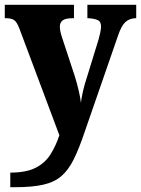

<svg xmlns="http://www.w3.org/2000/svg" viewBox="-22 -556 589 802"><path d="M21 165Q87 165 126.5 145Q166 125 188.5 89.5Q211 54 226 9L60 -434Q49 -464 37 -472Q25 -480 3 -480H-2V-536H287V-480H283Q252 -480 240 -471Q228 -462 228 -445Q228 -435 230.5 -423.5Q233 -412 237 -400L290 -239Q300 -207 307 -176.5Q314 -146 316 -127Q319 -150 323.5 -170Q328 -190 333 -207L390 -392Q393 -402 396.5 -418.5Q400 -435 400 -445Q400 -465 387.5 -471.5Q375 -478 347 -480H343V-536H547V-480H544Q518 -479 501.5 -463.5Q485 -448 472 -410L331 -3Q308 65 286 109.5Q264 154 234.5 179.5Q205 205 158.5 215.5Q112 226 40 226H21Z"/></svg>

Font: Noto Serif SemiCondensed ExtraBold
Style: Regular
Weight: 800
Width: 4
Designer: Monotype Design Team
Foundry: Monotype Imaging Inc.
Version: Version 2.015